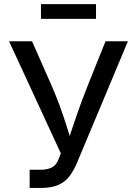

<svg xmlns="http://www.w3.org/2000/svg" viewBox="-20 -932 679 952"><path d="M127 0V-90.3H179.2Q215.3 -90.3 237.1 -101.8Q258.8 -113.3 269 -139.2L281.7 -171.4L24.9 -727.5H138.7L231.9 -516.6Q257.8 -458 276.1 -407.5Q294.4 -356.9 309.3 -309.8Q324.2 -262.7 339.4 -214.4H311Q332.5 -278.8 357.4 -352.5Q382.3 -426.3 418.5 -516.6L503.4 -727.5H614.3L361.3 -123.5Q345.7 -86.9 325 -58.8Q304.2 -30.8 270 -15.4Q235.8 0 180.7 0ZM456.1 -911.6V-838.4H183.1V-911.6Z"/></svg>

Font: Inter Cardless
Style: Regular
Weight: 400
Designer: Rasmus Andersson
Foundry: rsms
Version: Version 4.001;git-9221beed3